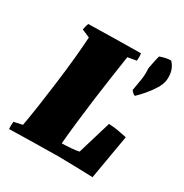

<svg xmlns="http://www.w3.org/2000/svg" viewBox="-165 -841 939 978"><g transform="rotate(30 304.0 -352.5)"><path d="M22 5Q21 -6 21.5 -17Q22 -28 23 -38L73 -49Q83 -104 93.5 -176.5Q104 -249 114 -326.5Q124 -404 131 -476Q138 -548 141 -602L94 -622Q96 -632 98 -641Q100 -650 104 -660Q181 -662 257.5 -663Q334 -664 411 -665Q413 -655 413 -644Q413 -633 412 -622Q399 -620 386.5 -617.5Q374 -615 361 -613Q352 -553 341.5 -482Q331 -411 321.5 -338Q312 -265 304 -195Q296 -125 291 -66Q312 -66 343.5 -68.5Q375 -71 391 -75L450 -272Q477 -271 504 -266.5Q531 -262 558 -256L513 5Q473 3 418 2Q363 1 312 0Q240 1 167 2Q94 3 22 5ZM482 -618Q483 -624 486.5 -641Q490 -658 493.5 -675Q497 -692 499 -697Q516 -703 531.5 -706.5Q547 -710 563 -710Q583 -689 589.5 -664Q596 -639 593 -612Q590 -587 572.5 -558.5Q555 -530 533 -504.5Q511 -479 493 -462Q487 -462 478.5 -470Q470 -478 468 -482Q474 -519 479.5 -550Q485 -581 482 -618Z"/></g></svg>

Font: Labrada Black
Style: Italic
Weight: 900
Italic angle: -7°
Designer: Mercedes Jáuregui
Foundry: Omnibus-Type Team
Version: Version 1.000; ttfautohint (v1.8.4.7-5d5b)